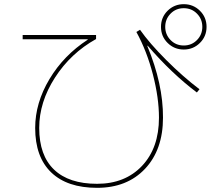

<svg xmlns="http://www.w3.org/2000/svg" viewBox="-20 -860 1040 930"><path d="M792 -651.9Q759.8 -683.6 759.8 -730Q759.8 -776.4 792 -808.1Q824.2 -839.8 870.1 -839.8Q916 -839.8 948.2 -808.1Q980.5 -776.4 980.5 -730Q980.5 -683.6 948.2 -651.9Q916 -620.1 870.1 -620.1Q824.2 -620.1 792 -651.9ZM404.3 -669.9H89.8V-690.4H445.3V-670.9Q322.3 -602.5 246.1 -483.9Q169.9 -365.2 169.9 -240.2Q169.9 -107.4 241.7 -38.6Q313.5 30.3 450.2 30.3Q585.9 30.3 668 -56.6Q750 -143.6 750 -290Q750 -385.7 720.7 -499Q691.4 -612.3 640.6 -705.1L658.2 -715.8Q704.1 -650.4 785.2 -569.3Q866.2 -488.3 946.3 -427.7L933.6 -412.1Q811.5 -503.9 695.3 -638.7L693.4 -637.7Q770.5 -452.1 769.5 -290Q769.5 -134.8 682.6 -42.5Q595.7 49.8 450.2 49.8Q305.7 49.8 228 -24.9Q150.4 -99.6 150.4 -240.2Q150.4 -361.3 219.7 -477.1Q289.1 -592.8 405.3 -668ZM934.1 -666Q960 -692.4 960 -730Q960 -767.6 934.1 -793.9Q908.2 -820.3 870.1 -820.3Q832 -820.3 806.2 -793.9Q780.3 -767.6 780.3 -730Q780.3 -692.4 806.2 -666Q832 -639.6 870.1 -639.6Q908.2 -639.6 934.1 -666Z"/></svg>

Font: Mgen+ 1m thin
Style: Regular
Weight: 100
Designer: [Source Han Sans]
Ryoko NISHIZUKA  (kana & ideographs); Paul D. Hunt (Latin, Greek & Cyrillic); Wenlong ZHANG  (bopomofo
Version: Version 1.059.20150602